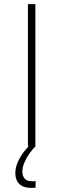

<svg xmlns="http://www.w3.org/2000/svg" viewBox="-20 -708 306 928"><path d="M115 0V-688H151V0ZM130 200Q103 200 86 190.5Q69 181 61.5 164.5Q54 148 54 128Q54 95 75 57Q96 19 129 -10L151 0Q138 12 123 33Q108 54 98 77.5Q88 101 88 122Q88 141 98.5 154.5Q109 168 135 168Q138 168 141.5 168Q145 168 152 167V199Q145 200 141 200Q137 200 130 200Z"/></svg>

Font: Saira Thin
Style: Regular
Weight: 100
Designer: Hector Gatti with collaboration of the Omnibus-Type team
Foundry: Omnibus-Type
Version: Version 1.101